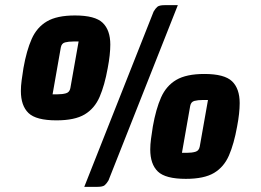

<svg xmlns="http://www.w3.org/2000/svg" viewBox="-20 -685 1011 745"><path d="M670 -665 401 15Q394 27 386.5 33.5Q379 40 358 40H307L576 -640Q583 -652 590.5 -658.5Q598 -665 619 -665ZM71 -421Q83 -489 103 -534Q123 -579 162 -602Q201 -625 271 -625Q349 -625 378.5 -596.5Q408 -568 408 -512Q408 -493 405.5 -470Q403 -447 398 -421Q386 -354 366.5 -309Q347 -264 308.5 -241Q270 -218 199 -218Q120 -218 90.5 -246.5Q61 -275 61 -332Q61 -351 64 -373.5Q67 -396 71 -421ZM216 -501 184 -319H202Q222 -319 236 -323Q250 -327 253 -343L285 -524H265Q246 -524 232.5 -520.5Q219 -517 216 -501ZM573 -194Q585 -262 605 -307Q625 -352 664 -375Q703 -398 773 -398Q851 -398 880.5 -369.5Q910 -341 910 -285Q910 -266 907.5 -243Q905 -220 900 -194Q888 -127 868.5 -82Q849 -37 810.5 -14Q772 9 701 9Q622 9 592.5 -19.5Q563 -48 563 -105Q563 -124 566 -146.5Q569 -169 573 -194ZM718 -274 686 -92H704Q724 -92 738 -96Q752 -100 755 -116L787 -297H767Q748 -297 734.5 -293.5Q721 -290 718 -274Z"/></svg>

Font: Faster One
Style: Regular
Weight: 400
Designer: Eduardo Rodriguez Tunni
Foundry: Eduardo Rodriguez Tunni
Version: Version 1.003; ttfautohint (v1.8.4.7-5d5b);gftools[0.9.23]